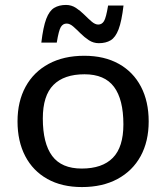

<svg xmlns="http://www.w3.org/2000/svg" viewBox="-20 -748 674 778"><path d="M312 10Q230.5 10 172 -22.8Q113.5 -55.5 82.2 -115.5Q51 -175.5 51 -256Q51 -337 83.8 -396.8Q116.5 -456.5 177.2 -489.2Q238 -522 321.5 -522Q403 -522 461.5 -489.2Q520 -456.5 551.2 -396.8Q582.5 -337 582.5 -256Q582.5 -175 549.8 -115.2Q517 -55.5 456.2 -22.8Q395.5 10 312 10ZM311 -65Q394.5 -65 437.2 -108.5Q480 -152 480 -244Q480 -345 442 -396Q404 -447 322.5 -447Q239.5 -447 196.5 -403.8Q153.5 -360.5 153.5 -268Q153.5 -167 191.5 -116Q229.5 -65 311 -65ZM480.5 -725.5Q473 -662 460.5 -629.2Q448 -596.5 428.5 -584.8Q409 -573 380.5 -573Q358.5 -573 340.2 -585Q322 -597 306.2 -612.8Q290.5 -628.5 276.8 -640.5Q263 -652.5 250 -652.5Q235 -652.5 226.5 -638.5Q218 -624.5 210 -575.5H147.5Q155 -639 167.5 -671.8Q180 -704.5 199.8 -716.2Q219.5 -728 247.5 -728Q269.5 -728 287.8 -716Q306 -704 321.8 -688.2Q337.5 -672.5 351.5 -660.5Q365.5 -648.5 378 -648.5Q393 -648.5 401.5 -662.5Q410 -676.5 418 -725.5Z"/></svg>

Font: Newsreader Caption
Style: Regular
Weight: 400
Designer: Hugues Gentile
Foundry: Production Type
Version: Version 1.001